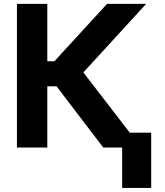

<svg xmlns="http://www.w3.org/2000/svg" viewBox="-20 -747 835 972"><path d="M502.8 0 266.3 -310H219.5V0H65.7V-727.3H219.5V-436.8H255.3L521.7 -727.3H719.8L402 -380.3L695 0ZM745.4 -75.3V204.5H598.4V-75.3Z"/></svg>

Font: Inter UI
Style: Bold
Weight: 700
Designer: Rasmus Andersson
Foundry: rsms
Version: 3.2;8d6f07862